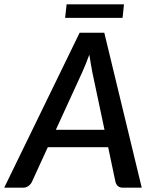

<svg xmlns="http://www.w3.org/2000/svg" viewBox="-56 -872 718 892"><path d="M429.5 -269 372.5 -538.5Q370 -554 366.2 -574Q362.5 -594 359 -618Q350.5 -594 342 -573.8Q333.5 -553.5 326.5 -537.5L203.5 -269ZM602.5 0H515.5Q500.5 0 492.2 -7.2Q484 -14.5 480.5 -26.5L446.5 -188H166L92 -26.5Q87 -16 76.2 -8Q65.5 0 51.5 0H-36.5L314 -720H428.5ZM253.5 -852H520L513.5 -789H246.5Z"/></svg>

Font: Lato SemiBold
Style: Italic
Weight: 600
Italic angle: -7°
Designer: Lukasz Dziedzic with Adam Twardoch and Botio Nikoltchev
Foundry: tyPoland Lukasz Dziedzic
Version: Version 2.015; 2015-08-06; http://www.latofonts.com/